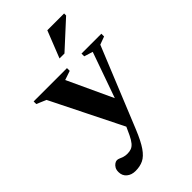

<svg xmlns="http://www.w3.org/2000/svg" viewBox="-285 -764 1112 1112"><g transform="rotate(-45 271.5 -208.0)"><path d="M350 -99.5 281 64 52.5 -395 -6.5 -420V-441.5H266.5V-419L210.5 -400ZM126.5 261Q94 261 72.8 243.2Q51.5 225.5 51.5 194.5Q51.5 177.5 58.2 165.5Q65 153.5 75 146.8Q85 140 94 140Q102.5 140 111.8 144.2Q121 148.5 133.8 152.8Q146.5 157 164 157Q181.5 157 195.5 151.8Q209.5 146.5 222 131.8Q234.5 117 248 89L303 -31L330 -96L438.5 -402.5L385.5 -419V-441.5H548V-419L499 -401L297.5 92.5Q269.5 161 244.2 197.5Q219 234 191.2 247.5Q163.5 261 126.5 261ZM275.5 -511.5 341 -677H478.5V-660.5L316 -511.5Z"/></g></svg>

Font: Newsreader 24pt
Style: Bold
Weight: 700
Designer: Hugues Gentile
Foundry: Production Type
Version: Version 1.003